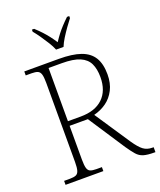

<svg xmlns="http://www.w3.org/2000/svg" viewBox="-166 -1033 946 1136"><g transform="rotate(-20 306.5 -465.5)"><path d="M47 0V-25H84Q108 -25 121.5 -30.5Q135 -36 140.5 -54Q146 -72 146 -108V-606Q146 -643 140.5 -660.5Q135 -678 121.5 -683.5Q108 -689 84 -689H47V-714H264Q349 -714 401.5 -695.5Q454 -677 479 -636.5Q504 -596 504 -530Q504 -474 483 -433Q462 -392 427 -367Q392 -342 348 -331L496 -109Q526 -65 549 -48Q572 -31 604 -31H613V0H607Q563 0 538.5 -7.5Q514 -15 496.5 -35Q479 -55 455 -90L304 -320H189V-108Q189 -72 194 -54Q199 -36 212.5 -30.5Q226 -25 251 -25H285V0ZM269 -349Q360 -349 409.5 -396Q459 -443 459 -529Q459 -580 442.5 -614.5Q426 -649 385.5 -666.5Q345 -684 272 -684H189V-349ZM268 -771Q259 -794 242.5 -820.5Q226 -847 208 -873Q190 -899 174 -918V-931H188Q212 -909 229.5 -890Q247 -871 262 -851.5Q277 -832 292 -809Q307 -832 322 -851.5Q337 -871 354.5 -890Q372 -909 395 -931H409V-918Q394 -899 375.5 -873Q357 -847 340.5 -820.5Q324 -794 315 -771Z"/></g></svg>

Font: Noto Serif Hebrew ExtraLight
Style: Regular
Weight: 250
Version: Version 2.003